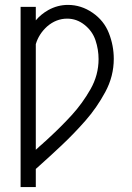

<svg xmlns="http://www.w3.org/2000/svg" viewBox="-20 -763 540 783"><path d="M64 0V-735H126V-680Q147 -705 177 -722Q215 -743 257 -743Q311 -743 357.5 -711Q404 -679 424 -628Q444 -577 444 -523Q444 -452 409.5 -388Q375 -324 328.5 -271Q282 -218 230.5 -169.5Q179 -121 126 -74V0ZM126 -152 129 -155 137 -162 140 -165 148 -172 155 -178 159 -182 166 -188 181 -202Q229 -246 272.5 -293.5Q316 -341 349 -399Q382 -457 382 -522Q382 -561 369.5 -598.5Q357 -636 325 -661.5Q293 -687 254 -687Q209 -687 172 -655Q138 -624 126 -583Z"/></svg>

Font: Iosevka SS01 Light
Style: Regular
Weight: 300
Monospace: yes
Designer: Belleve Invis
Foundry: Belleve Invis
Version: 2.3.3; ttfautohint (v1.8.3)